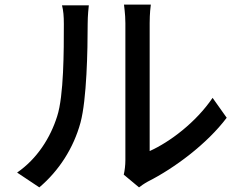

<svg xmlns="http://www.w3.org/2000/svg" viewBox="-20 -777 1040 830"><path d="M515 -22 581 33C589 27 601 18 619 8C734 -50 875 -155 960 -268L899 -354C827 -248 714 -163 627 -124C627 -167 627 -607 627 -677C627 -718 631 -751 632 -757H516C516 -751 522 -718 522 -677C522 -607 522 -134 522 -85C522 -62 519 -39 515 -22ZM54 -31 150 33C235 -39 298 -137 328 -247C355 -347 359 -560 359 -674C359 -709 363 -746 364 -754H248C254 -731 256 -707 256 -673C256 -558 256 -363 227 -274C198 -182 141 -91 54 -31Z"/></svg>

Font: ChiuKong Gothic CL Medium
Style: Regular
Weight: 500
Designer: Ryoko NISHIZUKA 西塚涼子 (kana, bopomofo & ideographs); Paul D. Hunt (Latin, Greek & Cyrillic); Sandoll Communications 산돌커뮤니
Foundry: Adobe
Version: Version 1.300